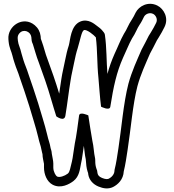

<svg xmlns="http://www.w3.org/2000/svg" viewBox="-20 -796 936 1030"><path d="M258 29.1C257.3 13.1 252 1.5 251.7 -0.6C246.3 -33.1 240 -41.7 233.4 -72.5C219.1 -132.6 201.2 -184.4 185 -241.1C169 -292.9 148.9 -351.3 132.8 -397.7C123.6 -428.1 113.3 -448.9 105.9 -472.9C102.1 -485.2 98.1 -498.9 95.3 -509C87.6 -543.8 78.7 -553.6 75.9 -578.3L74.9 -590C74.1 -600.5 77.4 -609.6 83.6 -616.8C106.1 -643.6 144.2 -626.7 148.1 -597.4L149 -586.9C149.7 -570.4 154.7 -563.7 156.3 -559.1C165 -533.1 174.8 -493.5 187.7 -461.9C211.2 -398 235.9 -328 254.9 -261.3C264.5 -225.9 272.4 -205 282 -172C282 -172 324.9 -140.1 330.7 -174.9C341.7 -241.1 348.3 -302.7 358.7 -365.1C363.9 -400.5 370.3 -420.4 377.5 -459.3C383.9 -490.9 389 -513.8 396.8 -537.5C411.2 -585.3 417.9 -629.3 430.4 -634.3C444.8 -640.2 484 -608 494.2 -595.6C503.1 -526.6 500.1 -453.6 508.1 -377.5C512.5 -330.2 515.7 -272.7 522.2 -223.7C522.2 -223.7 568 -199.9 571.7 -223.1C588.9 -332.3 605.5 -408.3 639.7 -485.5C659.3 -526.8 670.2 -557.3 688.2 -589.7C707.8 -618.5 715.6 -644.1 728.4 -662.6C738.7 -677 746.1 -693.2 752.4 -705.8C759.1 -719.4 780.9 -731.6 801.5 -721.5C815.4 -714.7 827.6 -693.2 817.6 -673.2C808.8 -655.5 799.6 -638.1 788.9 -621.4L778.8 -605.2C778.4 -604.6 777.9 -603.7 777.6 -603.2C765.2 -578.3 753.2 -555 740.1 -531C739.7 -530.3 739.2 -529.4 739 -528.8C715.2 -473.3 687.9 -416.2 668.8 -346.4C641.9 -242 631.5 -104.8 615.3 -0.8C609.3 39 603.2 81.7 594.8 113.7C594.3 115.7 594 118.3 594 120C594 138.1 579.3 154.7 564 162.5C557.2 165.6 546.4 166.5 527.2 158.5C510.5 151.5 505.1 143.3 503 132.7C502.3 121.2 500.2 115.5 497.2 108.6C492.8 94.8 491 85.1 491 66C491 58 490.4 53.7 489.3 48.9C483.7 26.7 482.9 -10.7 475.4 -41.3C467.8 -82.2 461.2 -130.1 453.7 -177C453.7 -177 407.1 -199.2 404.2 -176.1C399.4 -138 388.5 -57.3 381.5 -27.2C375.9 2.6 370.9 51.5 365.8 70.6C356.7 105.5 355 126.7 343.3 135.6C326.5 148.5 299.4 157.7 286 150.8C279.6 147.5 266 125.6 266 103V81C266 64.7 260.1 45.3 258 29.1ZM216 83.1V103C216 138.1 231 178.7 263 195.2C307.2 218 353.2 191 373.7 175.4C406.5 150.3 408.4 110.7 414.3 82.8C420.6 58.4 425.2 12.9 429.9 -13.8C433.2 7.8 434.2 33 440.1 58.5C441.7 83.2 443.6 105.9 450.3 125.9C451.1 128.5 453 131.4 453 135C453 135.9 453.1 137.6 453.3 138.9C458.1 169.5 478.8 192.4 507.8 204.5C534.4 215.7 561.4 219.2 586 207.5C612.3 194.3 641.7 167.2 643.9 123.4C652.8 88 658.9 45 664.7 6.8C681.3 -99.5 692.2 -236.8 717.2 -333.6C734.5 -397.3 759.7 -450.4 784.5 -508.1C797.7 -532.3 808.7 -553.5 821.8 -579.8L831.1 -594.6C843 -613.1 853.3 -632.7 862.4 -650.8C887 -700.2 858.4 -749.4 823.5 -766.5C774.4 -790.5 725.1 -763.1 707.6 -728.2C700.7 -714.4 694.4 -701 687.5 -691.4C668.6 -664 659.9 -636.4 646.5 -617.3C646.2 -616.9 645.6 -615.9 645.2 -615.3C624 -577.5 612.6 -544.8 594.3 -506.5C578.3 -470.4 566.8 -437.6 556.3 -399.4C550.6 -467.9 552.8 -539.3 542.7 -609.5C542.3 -613 540.2 -618.3 537.3 -621.8L528.3 -632.8C520.8 -642.1 510.1 -649.8 498.8 -658.2C487.7 -666.3 453.2 -697.6 411.6 -680.7C358.4 -659.1 357.5 -580.8 349.2 -552.6C340.7 -527 334.9 -501.2 328.4 -468.7C321.7 -432.3 315 -411.1 309.3 -372.9C304.9 -346.5 301.2 -320.6 297.5 -293.8C278.8 -356.5 256 -421.2 234.3 -480.1C223.3 -506.8 215.8 -543.3 203.6 -575.4C201 -582.8 199 -587.9 199 -588.1C199 -588.6 199 -589.4 198.9 -590.1L197.9 -602.5C195 -626.1 184.2 -645.7 166.6 -660.6C104.1 -713.5 19.5 -656.3 25.1 -586L26.1 -573.7C30.1 -535.9 41.5 -521.2 46.6 -497.8C49.3 -484.8 53.9 -471.8 58.1 -458.1C67 -429.2 77.4 -408.4 85.2 -382.3C102 -333.9 121.6 -277.1 137 -226.9C153.3 -170 171.4 -117 184.6 -61.5C192.1 -26.7 198.3 -16.6 202.1 6C204.2 19 207.8 28.2 208 31C208.1 49.3 213.3 67.1 216 83.1Z"/></svg>

Font: Smoothie
Style: Outline
Weight: 400
Foundry: Cannot Into Space Fonts
Version: Version 0.8